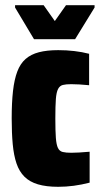

<svg xmlns="http://www.w3.org/2000/svg" viewBox="-20 -711 387 739"><path d="M204 8Q158 8 126 -1.5Q94 -11 74 -31Q54 -51 43.5 -82Q33 -113 29 -156Q25 -199 25 -255Q25 -316 30 -360.5Q35 -405 46.5 -435.5Q58 -466 78.5 -484Q99 -502 130 -510Q161 -518 204 -518Q236 -518 266 -514.5Q296 -511 323 -504V-383Q303 -385 285.5 -386Q268 -387 254 -387Q234 -387 222 -384Q210 -381 203.5 -368.5Q197 -356 195 -329.5Q193 -303 193 -255Q193 -207 195 -180.5Q197 -154 203 -141.5Q209 -129 221.5 -126Q234 -123 254 -123Q267 -123 284.5 -124Q302 -125 325 -127V-8Q294 0 264 4Q234 8 204 8ZM111 -560 38 -682V-691H148L191 -630L234 -691H344V-682L269 -560Z"/></svg>

Font: Saira Condensed Black
Style: Regular
Weight: 900
Width: 3
Designer: Hector Gatti with collaboration of the Omnibus-Type team
Foundry: Omnibus-Type
Version: Version 1.101